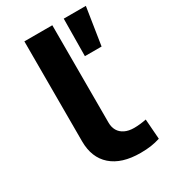

<svg xmlns="http://www.w3.org/2000/svg" viewBox="-177 -791 782 887"><g transform="rotate(-30 213.5 -347.5)"><path d="M307 10Q207 10 153 -37.5Q99 -85 99 -172V-705H248V-186Q248 -161 258.5 -143Q269 -125 289.5 -115Q310 -105 339 -105Q355 -105 372.5 -107Q390 -109 404 -112L412 -5Q387 3 362.5 6.5Q338 10 307 10ZM307 -506 309 -705H427L396 -506Z"/></g></svg>

Font: Nunito Sans 7pt Expanded
Style: Bold
Weight: 700
Width: 7
Designer: Vernon Adams
Foundry: Vernon Adams
Version: Version 3.101;gftools[0.9.27]